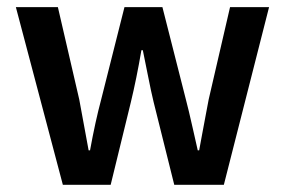

<svg xmlns="http://www.w3.org/2000/svg" viewBox="-20 -511 788 531"><path d="M153.8 0 23.9 -491.2H140.1L199.2 -235.8Q199.7 -233.9 225.1 -95.2H229Q243.7 -175.8 259.8 -235.8L324.2 -491.2H429.2L494.1 -235.8Q501.5 -208 513.2 -155.8Q524.9 -103.5 526.9 -95.2H530.8Q534.7 -116.7 539.1 -140.1Q543.5 -163.6 548.8 -191.9Q554.2 -220.2 557.1 -235.8L616.2 -491.2H724.1L599.1 0H461.9L404.8 -229Q398.4 -254.9 388.7 -304.2Q378.9 -353.5 375 -372.1H371.1Q357.4 -292.5 341.8 -228L286.1 0Z"/></svg>

Font: Toshiba Sans Medium
Style: Regular
Weight: 500
Designer: Paul D. Hunt
Foundry: Toshiba Corporation
Version: Version 2.020;PS 2.0;hotconv 1.0.86;makeotf.lib2.5.63406